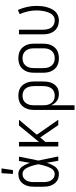

<svg xmlns="http://www.w3.org/2000/svg" viewBox="747 -1538 1006 2540"><g transform="rotate(-90 1250.0 -268.0)"><path d="M221 8Q195 8 170 2Q145 -4 124 -19Q103 -34 88.5 -55Q74 -76 65 -100Q56 -124 53 -149.5Q50 -175 50 -200V-320Q50 -345 53 -370.5Q56 -396 65 -420Q74 -444 88.5 -465Q103 -486 124 -501Q145 -516 170 -522Q195 -528 221 -528Q240 -528 258 -521.5Q276 -515 291 -503Q306 -491 317 -475.5Q328 -460 337 -443.5Q346 -427 353 -409.5Q360 -392 366 -374Q372 -410 378 -446.5Q384 -483 391 -520H448Q435 -456 422.5 -391.5Q410 -327 396 -263Q411 -198 423.5 -132Q436 -66 450 0H393Q386 -38 379.5 -76Q373 -114 367 -152Q361 -134 354 -116Q347 -98 338 -80.5Q329 -63 318 -47Q307 -31 292 -18.5Q277 -6 258.5 1Q240 8 221 8ZM221 -47Q237 -47 252.5 -55Q268 -63 279 -76Q290 -89 297.5 -104Q305 -119 311.5 -134.5Q318 -150 323 -166Q328 -182 332 -198Q336 -214 340 -230.5Q344 -247 347 -264Q344 -280 340 -296Q336 -312 332 -327.5Q328 -343 322.5 -358.5Q317 -374 311 -389.5Q305 -405 297 -419.5Q289 -434 278 -446Q267 -458 252 -465.5Q237 -473 221 -473Q203 -473 185.5 -467.5Q168 -462 155 -450Q142 -438 133 -422.5Q124 -407 119 -390Q114 -373 112.5 -355.5Q111 -338 111 -320V-200Q111 -182 112.5 -164.5Q114 -147 119 -130Q124 -113 133 -97.5Q142 -82 155 -70Q168 -58 185.5 -52.5Q203 -47 221 -47ZM219 -600 229 -751H292L270 -600Z M936 0H865L701 -239L642 -170V0H582V-520H642V-255L860 -520H936L738 -284Z M1066 215V-320Q1066 -347 1070 -373Q1074 -399 1084.5 -423.5Q1095 -448 1112 -469Q1129 -490 1152 -503.5Q1175 -517 1201 -522.5Q1227 -528 1254 -528Q1281 -528 1307 -522.5Q1333 -517 1356 -503.5Q1379 -490 1396 -469Q1413 -448 1423.5 -423.5Q1434 -399 1438 -373Q1442 -347 1442 -320V-200Q1442 -175 1439 -150Q1436 -125 1428 -101Q1420 -77 1405.5 -56Q1391 -35 1371 -20Q1351 -5 1326.5 1.5Q1302 8 1277 8Q1252 8 1227.5 1.5Q1203 -5 1183.5 -19.5Q1164 -34 1149.5 -54.5Q1135 -75 1127 -98V215ZM1254 -47Q1273 -47 1291.5 -51.5Q1310 -56 1325.5 -66.5Q1341 -77 1352 -92.5Q1363 -108 1369.5 -126Q1376 -144 1378.5 -162.5Q1381 -181 1381 -200V-320Q1381 -339 1378.5 -357.5Q1376 -376 1369.5 -394Q1363 -412 1352 -427.5Q1341 -443 1325.5 -453.5Q1310 -464 1291.5 -468.5Q1273 -473 1254 -473Q1235 -473 1216.5 -468.5Q1198 -464 1182.5 -453.5Q1167 -443 1156 -427.5Q1145 -412 1138.5 -394Q1132 -376 1129.5 -357.5Q1127 -339 1127 -320V-200Q1127 -181 1129.5 -162.5Q1132 -144 1138.5 -126Q1145 -108 1156 -93Q1167 -78 1182.5 -67Q1198 -56 1216.5 -51.5Q1235 -47 1254 -47Z M1750 8Q1723 8 1696.5 2.5Q1670 -3 1646.5 -16Q1623 -29 1605.5 -50Q1588 -71 1577 -95.5Q1566 -120 1562 -146.5Q1558 -173 1558 -200V-320Q1558 -347 1562 -373.5Q1566 -400 1577 -424.5Q1588 -449 1605.5 -470Q1623 -491 1646.5 -504Q1670 -517 1696.5 -522.5Q1723 -528 1750 -528Q1777 -528 1803.5 -522.5Q1830 -517 1853.5 -504Q1877 -491 1894.5 -470Q1912 -449 1923 -424.5Q1934 -400 1938 -373.5Q1942 -347 1942 -320V-200Q1942 -173 1938 -146.5Q1934 -120 1923 -95.5Q1912 -71 1894.5 -50Q1877 -29 1853.5 -16Q1830 -3 1803.5 2.5Q1777 8 1750 8ZM1750 -47Q1769 -47 1788 -51.5Q1807 -56 1823 -66.5Q1839 -77 1850.5 -92Q1862 -107 1869 -125Q1876 -143 1878.5 -162Q1881 -181 1881 -200V-320Q1881 -339 1878.5 -358Q1876 -377 1869 -395Q1862 -413 1850.5 -428Q1839 -443 1823 -453.5Q1807 -464 1788 -468.5Q1769 -473 1750 -473Q1731 -473 1712 -468.5Q1693 -464 1677 -453.5Q1661 -443 1649.5 -428Q1638 -413 1631 -395Q1624 -377 1621.5 -358Q1619 -339 1619 -320V-200Q1619 -181 1621.5 -162Q1624 -143 1631 -125Q1638 -107 1649.5 -92Q1661 -77 1677 -66.5Q1693 -56 1712 -51.5Q1731 -47 1750 -47Z M2254 8Q2227 8 2201 2.5Q2175 -3 2152 -16.5Q2129 -30 2112 -51Q2095 -72 2084.5 -96.5Q2074 -121 2070 -147Q2066 -173 2066 -200V-520H2127V-200Q2127 -181 2129.5 -162.5Q2132 -144 2138.5 -126Q2145 -108 2156 -92.5Q2167 -77 2182.5 -66.5Q2198 -56 2216.5 -51.5Q2235 -47 2254 -47Q2273 -47 2290.5 -54.5Q2308 -62 2321 -75Q2334 -88 2343 -104.5Q2352 -121 2358.5 -138.5Q2365 -156 2369 -174Q2373 -192 2376 -210.5Q2379 -229 2380.5 -247.5Q2382 -266 2382 -285Q2382 -343 2369.5 -400.5Q2357 -458 2333 -511L2388 -534Q2415 -475 2428.5 -412Q2442 -349 2442 -285Q2442 -252 2438.5 -220Q2435 -188 2426.5 -156.5Q2418 -125 2404.5 -95.5Q2391 -66 2369.5 -42Q2348 -18 2317 -5Q2286 8 2254 8Z"/></g></svg>

Font: Iosevka Light
Style: Regular
Weight: 300
Monospace: yes
Designer: Belleve Invis
Foundry: Belleve Invis
Version: Version 32.5.0; ttfautohint (v1.8.4)